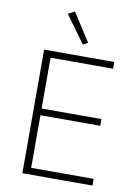

<svg xmlns="http://www.w3.org/2000/svg" viewBox="-100 -1002 768 1068"><g transform="rotate(10 284.0 -468.5)"><path d="M499 0H103V-698H499V-660H146V-373H484V-335H146V-38H499ZM337 -778 310 -763 198 -917 235 -937Z"/></g></svg>

Font: Anuphan ExtraLight
Style: Regular
Weight: 200
Designer: Cadson Demak
Version: Version 3.001